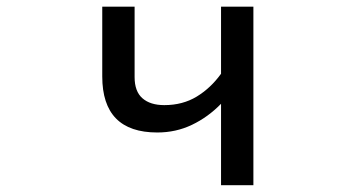

<svg xmlns="http://www.w3.org/2000/svg" viewBox="-20 -546 1040 562"><path d="M627 -3.9V-242.2Q588.9 -203.1 542 -180.7Q495.1 -158.2 440.4 -158.2Q279.3 -158.2 279.3 -322.3V-526.4H374V-320.3Q374 -278.3 397 -258.3Q419.9 -238.3 460.9 -238.3Q514.6 -238.3 555.7 -263.2Q596.7 -288.1 627 -330.1V-526.4H721.7V-3.9Z"/></svg>

Font: Kosugi
Style: Regular
Weight: 400
Version: Version 4.002